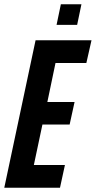

<svg xmlns="http://www.w3.org/2000/svg" viewBox="-26 -876 447 896"><path d="M-6 0 140 -688H401L377 -582H233L195 -400H322L299 -295H172L132 -106H277L254 0ZM238 -760 258 -856H354L334 -760Z"/></svg>

Font: Saira ExtraCondensed
Style: Bold Italic
Weight: 700
Width: 2
Italic angle: -12°
Designer: Hector Gatti with collaboration of the Omnibus-Type team
Foundry: Omnibus-Type
Version: Version 1.101